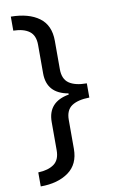

<svg xmlns="http://www.w3.org/2000/svg" viewBox="-96 -764 572 971"><g transform="rotate(-10 190.0 -278.0)"><path d="M32 86Q84 84 113.5 62.5Q143 41 143 -8V-153Q143 -256 252 -275V-281Q143 -300 143 -403V-549Q143 -598 114 -619.5Q85 -641 32 -642V-714Q124 -713 177 -674Q230 -635 230 -555V-409Q230 -358 261.5 -336.5Q293 -315 352 -315V-242Q293 -241 261.5 -220Q230 -199 230 -149V0Q230 79 175 118.5Q120 158 32 158Z"/></g></svg>

Font: Noto Sans Tifinagh Hawad
Style: Regular
Weight: 400
Designer: JamraPatel
Foundry: JamraPatel LLC
Version: Version 2.006; ttfautohint (v1.8.4.7-5d5b)